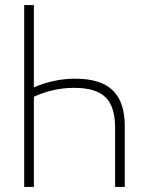

<svg xmlns="http://www.w3.org/2000/svg" viewBox="-20 -734 570 754"><path d="M113 -714V-391Q193 -425 275 -425Q376 -425 423 -379Q470 -333 470 -240V0H432V-233Q432 -315 394.5 -352Q357 -389 271 -389Q189 -389 113 -354V0H75V-714Z"/></svg>

Font: Noto Sans Mono Condensed ExtraLight
Style: Regular
Weight: 200
Width: 3
Designer: Monotype Design Team
Foundry: Monotype Imaging Inc.
Version: Version 2.014; ttfautohint (v1.8.4.7-5d5b)